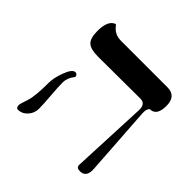

<svg xmlns="http://www.w3.org/2000/svg" viewBox="-157 -737 888 888"><g transform="rotate(45 287.5 -292.5)"><path d="M505.4 -425.3Q494.1 -415 495.1 -389.6L518.1 -48.3Q522 6.3 480 6.3Q456.1 6.3 457 -12.7L473.6 -387.2Q475.1 -429.2 440.4 -429.2L165 -427.7Q116.7 -427.7 97.7 -444.8Q78.6 -461.9 78.6 -510.3Q78.6 -580.1 116.7 -592.8Q123 -585 131.8 -576.2Q153.3 -554.7 189 -554.7H491.2Q549.8 -555.2 549.8 -490.2Q549.8 -425.3 505.4 -425.3ZM154.8 -284.2Q133.3 -257.3 133.3 -227.1Q133.3 -199.2 137.7 -145.3Q142.1 -91.3 142.1 -63.5Q142.1 -35.6 122.6 -13.9Q103 7.8 76.2 7.8Q63.5 7.8 63.5 -12.7Q63.5 -16.6 77.6 -59.6Q88.9 -96.2 88.9 -182.6Q88.9 -211.9 104 -253.9Q121.6 -303.2 142.1 -303.2Q149.9 -303.2 154.3 -296.1Q158.7 -289.1 154.8 -284.2Z"/></g></svg>

Font: Accordance
Style: Italic
Weight: 400
Italic angle: -11°
Version: Version 1.2 (build January 31, 2020) Miklal Software Solutio